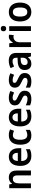

<svg xmlns="http://www.w3.org/2000/svg" viewBox="1974 -2766 802 4790"><g transform="rotate(-90 2375.0 -371.0)"><path d="M341 -552C279 -552 221 -527 190 -472H183L168 -542H74V0H194V-267C194 -391 222 -452 309 -452C369 -452 395 -411 395 -330V0H515V-357C515 -491 450 -552 341 -552Z M858 -552C718 -552 631 -452 631 -267C631 -89 723 10 878 10C948 10 997 -1 1047 -27V-126C993 -98 946 -85 885 -85C801 -85 754 -140 752 -242H1073V-308C1073 -458 993 -552 858 -552ZM858 -461C926 -461 958 -406 958 -328H754C759 -418 798 -461 858 -461Z M1388 10C1448 10 1490 -1 1530 -26V-131C1490 -106 1450 -91 1398 -91C1323 -91 1283 -150 1283 -269C1283 -389 1320 -451 1398 -451C1433 -451 1469 -440 1507 -423L1542 -519C1507 -538 1459 -552 1396 -552C1249 -552 1160 -457 1160 -268C1160 -77 1241 10 1388 10Z M1843 -552C1703 -552 1616 -452 1616 -267C1616 -89 1708 10 1863 10C1933 10 1982 -1 2032 -27V-126C1978 -98 1931 -85 1870 -85C1786 -85 1739 -140 1737 -242H2058V-308C2058 -458 1978 -552 1843 -552ZM1843 -461C1911 -461 1943 -406 1943 -328H1739C1744 -418 1783 -461 1843 -461Z M2506 -156C2506 -246 2450 -283 2366 -322C2279 -361 2260 -377 2260 -409C2260 -440 2285 -457 2332 -457C2379 -457 2419 -441 2462 -420L2500 -512C2446 -540 2393 -552 2333 -552C2216 -552 2141 -500 2141 -404C2141 -316 2188 -278 2279 -236C2372 -195 2386 -176 2386 -145C2386 -108 2360 -85 2302 -85C2249 -85 2187 -105 2142 -130V-22C2187 0 2234 10 2301 10C2431 10 2506 -47 2506 -156Z M2948 -156C2948 -246 2892 -283 2808 -322C2721 -361 2702 -377 2702 -409C2702 -440 2727 -457 2774 -457C2821 -457 2861 -441 2904 -420L2942 -512C2888 -540 2835 -552 2775 -552C2658 -552 2583 -500 2583 -404C2583 -316 2630 -278 2721 -236C2814 -195 2828 -176 2828 -145C2828 -108 2802 -85 2744 -85C2691 -85 2629 -105 2584 -130V-22C2629 0 2676 10 2743 10C2873 10 2948 -47 2948 -156Z M3254 -553C3187 -553 3122 -535 3071 -507L3110 -421C3156 -444 3200 -459 3246 -459C3301 -459 3330 -429 3330 -363V-334L3246 -331C3098 -326 3023 -270 3023 -158C3023 -53 3082 10 3176 10C3256 10 3297 -16 3338 -74H3341L3363 0H3450V-364C3450 -491 3383 -553 3254 -553ZM3273 -255 3330 -257V-209C3330 -128 3283 -83 3219 -83C3175 -83 3147 -104 3147 -157C3147 -216 3181 -252 3273 -255Z M3855 -552C3789 -552 3739 -506 3711 -450H3705L3688 -542H3595V0H3715V-280C3715 -381 3775 -436 3851 -436C3863 -436 3883 -434 3894 -430L3905 -547C3890 -551 3870 -552 3855 -552Z M4057 -752C4017 -752 3990 -733 3990 -685C3990 -638 4017 -618 4057 -618C4095 -618 4123 -638 4123 -685C4123 -732 4096 -752 4057 -752ZM4116 -542H3996V0H4116Z M4706 -272C4706 -453 4611 -552 4471 -552C4319 -552 4234 -448 4234 -272C4234 -99 4326 10 4469 10C4622 10 4706 -100 4706 -272ZM4357 -272C4357 -391 4391 -451 4470 -451C4549 -451 4583 -391 4583 -272C4583 -153 4549 -91 4471 -91C4391 -91 4357 -154 4357 -272Z"/></g></svg>

Font: Noto Sans Gurmukhi SemiCondensed SemiBold
Style: Regular
Weight: 600
Width: 4
Designer: Jelle Bosma - Monotype Design Team
Foundry: Monotype Imaging Inc.
Version: Version 2.004